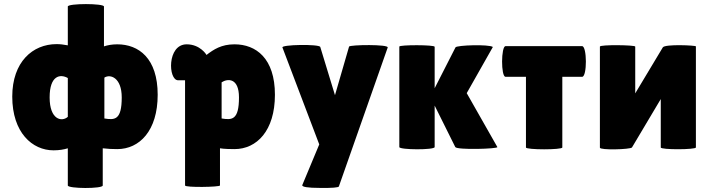

<svg xmlns="http://www.w3.org/2000/svg" viewBox="-20 -726 3477 940"><path d="M489 -694C489 -710 312 -710 312 -694V-504C289 -508 276 -510 257 -510C140 -510 40 -423 40 -253C40 -77 138 10 242 10C270 10 293 6 312 0V182C312 198 483 199 483 182V0C510 3 527 4 554 4C663 4 752 -86 752 -262C752 -441 659 -509 554 -509C529 -509 507 -505 489 -499ZM223 -249C223 -357 275 -365 312 -344V-154C283 -128 223 -139 223 -249ZM576 -249C576 -137 541 -138 491 -146V-346C520 -365 576 -346 576 -249Z M886 -333V182C886 193 1057 190 1057 182V0L1073 2C1084 3 1101 4 1128 4C1237 4 1326 -86 1326 -262C1326 -441 1233 -509 1128 -509C1064 -509 1026 -484 991 -457C991 -458 960 -509 894 -509C797 -509 803 -333 852 -333ZM1150 -249C1150 -137 1115 -138 1065 -146V-323C1094 -342 1150 -346 1150 -249Z M1543 -19 1460 180C1457 189 1486 194 1546 194C1606 195 1637 192 1639 187L1878 -493C1886 -510 1693 -507 1689 -498L1620 -260L1548 -496C1544 -511 1352 -508 1363 -493Z M2108 -209 2209 -6C2217 9 2419 3 2415 -6L2265 -270L2393 -496C2375 -510 2215 -505 2210 -494L2108 -294V-497C2108 -507 1935 -507 1935 -498V-6C1935 8 2108 9 2108 -6Z M2733 -350H2830C2855 -350 2854 -500 2830 -500H2455C2433 -500 2432 -350 2455 -350H2555V-4C2555 8 2733 8 2733 -4Z M3215 -241V-4C3215 8 3387 7 3387 -4V-499C3387 -504 3235 -511 3225 -494L3090 -269V-498C3090 -506 2917 -508 2917 -498V-3C2917 10 3065 6 3074 -4Z"/></svg>

Font: Lilita 2
Style: Regular
Weight: 400
Designer: Juan Montoreano
Foundry: Juan Montoreano
Version: Version 2.001